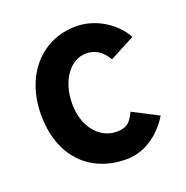

<svg xmlns="http://www.w3.org/2000/svg" viewBox="-104 -633 720 744"><g transform="rotate(-20 255.5 -261.5)"><path d="M374 -369.1 478 -423.8C439.9 -493.2 360.8 -537.1 286.1 -537.1C145 -537.1 42 -425.3 42 -259.8C42 -94.7 139.2 14.2 295.9 14.2C379.9 14.2 442.9 -43.9 476.6 -99.6L372.1 -153.8C357.9 -127.9 348.1 -99.1 295.9 -99.1C226.1 -99.1 169.9 -163.1 169.9 -259.8C169.9 -356.9 222.7 -424.8 286.1 -424.8C331.1 -424.8 356.9 -398.9 374 -369.1Z"/></g></svg>

Font: Tuffy
Style: Bold
Weight: 700
Designer: Thatcher Ulrich, Karoly Barta, Michael Everson
Version: Version 001.270